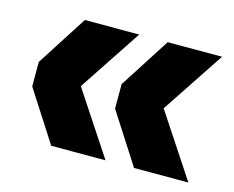

<svg xmlns="http://www.w3.org/2000/svg" viewBox="-64 -552 673 553"><g transform="rotate(15 273.0 -275.5)"><path d="M30 -239V-312L127 -463H289L165 -276L289 -88H127ZM277 -239V-312L374 -463H536L412 -276L536 -88H374Z"/></g></svg>

Font: Radio Canada
Style: Bold
Weight: 700
Designer: Charles Daoud, Etienne Aubert Bonn, Alexandre Saumier Demers, Jacques Le Bailly
Foundry: Radio-Canada
Version: Version 2.104; ttfautohint (v1.8.4.7-5d5b);gftools[0.9.28.de